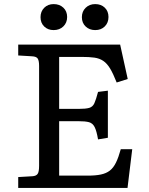

<svg xmlns="http://www.w3.org/2000/svg" viewBox="-20 -918 726 938"><path d="M69 0V-53L138 -57Q156 -58 163.5 -68Q171 -78 171 -108V-596Q171 -621 164.5 -631.5Q158 -642 136 -643L69 -647V-700H567L604 -532L550 -515Q533 -558 518 -583Q503 -608 484.5 -620.5Q466 -633 441 -636.5Q416 -640 378 -640H269V-386H363Q399 -386 416 -391Q433 -396 441 -413.5Q449 -431 459 -469L507 -475V-245L459 -237Q452 -278 442.5 -297Q433 -316 415 -321Q397 -326 361 -326H269V-60H409Q447 -60 473 -65.5Q499 -71 516.5 -84.5Q534 -98 546.5 -123.5Q559 -149 570 -189H626L603 0ZM445 -771Q417 -771 398.5 -788.5Q380 -806 380 -834Q380 -862 398.5 -880Q417 -898 445 -898Q474 -898 492 -880.5Q510 -863 510 -835Q510 -807 492 -789Q474 -771 445 -771ZM242 -771Q214 -771 196 -788.5Q178 -806 178 -834Q178 -862 196 -880Q214 -898 242 -898Q271 -898 289.5 -880.5Q308 -863 308 -835Q308 -807 289.5 -789Q271 -771 242 -771Z"/></svg>

Font: Literata Variable Black
Style: Regular
Weight: 900
Designer: Latin by Veronika Burian and Jose Scaglione. Greek by Irene Vlachou. Cyrillic by Vera Evstafieva.
Foundry: TypeTogether
Version: Version 3.021